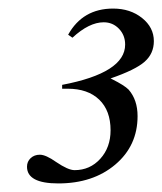

<svg xmlns="http://www.w3.org/2000/svg" viewBox="-20 -696 379 448"><path d="M149 -608 139 -615Q173 -676 244 -676Q284 -676 311.5 -654Q339 -632 339 -600Q339 -571 317.5 -552Q296 -533 238 -513L242 -511Q270 -497 280 -487Q301 -463 301 -425Q301 -356 249 -312Q197 -268 116 -268Q43 -268 43 -307Q43 -319 51.5 -327Q60 -335 73 -335Q87 -335 111 -318Q139 -299 154 -299Q190 -299 214 -325.5Q238 -352 238 -392Q238 -438 211.5 -463.5Q185 -489 138 -489H125V-498Q272 -526 272 -592Q272 -614 257.5 -629Q243 -644 222 -644Q188 -644 149 -608Z"/></svg>

Font: STIX MathJax Latin
Style: Italic
Weight: 400
Italic angle: -16.33°
Designer: MicroPress Inc., with final additions and corrections provided by Coen Hoffman, Elsevier (retired)
Version: Version 1.1.1